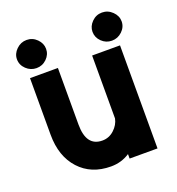

<svg xmlns="http://www.w3.org/2000/svg" viewBox="-125 -779 818 886"><g transform="rotate(-20 284.0 -336.0)"><path d="M31 -608Q31 -635 52.5 -656Q74 -677 103 -677Q132 -677 153 -656Q174 -635 174 -608Q174 -580 153 -559.5Q132 -539 103 -539Q74 -539 52.5 -559.5Q31 -580 31 -608ZM402 -608Q402 -635 423 -656Q444 -677 473 -677Q502 -677 523.5 -656Q545 -635 545 -608Q545 -580 523.5 -559.5Q502 -539 473 -539Q444 -539 423 -559.5Q402 -580 402 -608ZM363 0V-22Q322 5 271 5Q174 5 116 -58.5Q58 -122 58 -228V-506H195V-228Q195 -121 274 -121Q307 -121 332 -144Q357 -167 363 -197V-506H500V0Z"/></g></svg>

Font: LilGrotesk Bold
Style: Regular
Weight: 700
Designer: BSozoo
Foundry: BSozoo
Version: Version 1.001;PS 001.001;hotconv 1.0.70;makeotf.lib2.5.58329